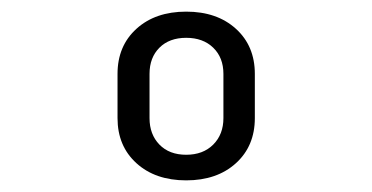

<svg xmlns="http://www.w3.org/2000/svg" viewBox="-20 -756 640 330"><path d="M300 -446Q247 -446 214.5 -475.5Q182 -505 182 -553V-629Q182 -677 214.5 -706.5Q247 -736 300 -736Q353 -736 385.5 -706.5Q418 -677 418 -629V-553Q418 -505 385.5 -475.5Q353 -446 300 -446ZM300 -490Q329 -490 346.5 -507.5Q364 -525 364 -553V-629Q364 -657 346.5 -674Q329 -691 300 -691Q271 -691 254 -674Q237 -657 237 -629V-553Q237 -525 254 -507.5Q271 -490 300 -490Z"/></svg>

Font: Tiny Medium
Style: Regular
Weight: 500
Monospace: yes
Designer: Philipp Nurullin, Konstantin Bulenkov
Foundry: JetBrains
Version: Version 2.251; ttfautohint (v1.8.4.7-5d5b)